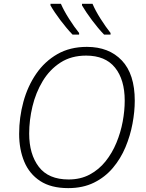

<svg xmlns="http://www.w3.org/2000/svg" viewBox="-20 -969 758 999"><path d="M335 9.8Q245.6 9.8 189.2 -27.1Q132.8 -64 106.2 -127.9Q79.6 -191.9 79.6 -272.5Q79.6 -358.4 101.8 -439.5Q124 -520.5 168.2 -585Q212.4 -649.4 278.3 -687.3Q344.2 -725.1 432.1 -725.1Q546.9 -725.1 614 -654.3Q681.2 -583.5 681.2 -444.8Q681.2 -388.2 669.4 -325.4Q657.7 -262.7 632.8 -203.1Q607.9 -143.6 567.4 -95.5Q526.9 -47.4 469.2 -18.8Q411.6 9.8 335 9.8ZM336.9 -35.2Q398.9 -35.2 446.8 -60.8Q494.6 -86.4 529.1 -129.4Q563.5 -172.4 585.7 -226.1Q607.9 -279.8 618.4 -336.4Q628.9 -393.1 628.9 -445.3Q628.9 -554.7 578.4 -617.2Q527.8 -679.7 428.2 -679.7Q350.6 -679.7 294.4 -643.3Q238.3 -606.9 202.1 -546.9Q166 -486.8 148.9 -415.3Q131.8 -343.8 131.8 -273.9Q131.8 -166.5 182.1 -100.8Q232.4 -35.2 336.9 -35.2ZM521.5 -789.1Q491.2 -820.3 458.7 -863.8Q426.3 -907.2 406.7 -940.9V-949.2H461.4Q476.1 -914.1 503.4 -871.1Q530.8 -828.1 555.2 -797.4V-789.1ZM357.4 -789.1Q327.1 -820.3 294.4 -863.8Q261.7 -907.2 242.7 -940.9V-949.2H296.9Q312 -914.1 339.4 -871.1Q366.7 -828.1 391.6 -797.4V-789.1Z"/></svg>

Font: Open Sans Light
Style: Italic
Weight: 300
Italic angle: -12°
Designer: Monotype Design Team
Foundry: Monotype Imaging Inc.
Version: Version 3.003; ttfautohint (v1.8.4)